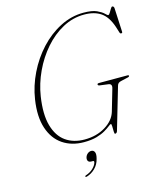

<svg xmlns="http://www.w3.org/2000/svg" viewBox="-133 -809 929 1113"><g transform="rotate(-15 331.5 -252.0)"><path d="M475 -714Q526.5 -714 554 -701.2Q581.5 -688.5 593.8 -676Q606 -663.5 611 -663.5Q616 -663.5 622.2 -674Q628.5 -684.5 634.8 -695Q641 -705.5 645 -705.5Q654 -705.5 656 -694L663 -550Q664 -541.5 655.5 -541.5Q649.5 -541.5 647 -549.5L635.5 -586Q614.5 -649 575.8 -675.8Q537 -702.5 476 -702.5Q407.5 -702.5 346.5 -669.5Q285.5 -636.5 236.5 -580.2Q187.5 -524 154.8 -453.8Q122 -383.5 110.5 -309.5Q94.5 -204.5 113.8 -136.2Q133 -68 179.5 -35Q226 -2 292.5 -2Q364.5 -2 417.8 -34.8Q471 -67.5 485.5 -116.5L522.5 -243.5Q532.5 -273.5 507 -276L457.5 -282.5Q446 -284 446.5 -291Q446.5 -297 457.5 -297H627Q636 -297 636 -291.5Q634.5 -285.5 621 -283.5L584.5 -275Q564 -271.5 559.5 -254L485 0Q481 11.5 471 11.5Q467 11.5 466.5 -3.8Q466 -19 465.8 -34.2Q465.5 -49.5 461.5 -49.5Q457 -49.5 445.8 -40.2Q434.5 -31 414 -18.8Q393.5 -6.5 361.8 2.8Q330 12 285 12Q211.5 12 158.2 -24Q105 -60 81.8 -130Q58.5 -200 74 -301Q86 -379.5 122 -453.2Q158 -527 212.2 -585.8Q266.5 -644.5 333.8 -679.2Q401 -714 475 -714ZM296.5 131Q282.5 131 277.2 122.8Q272 114.5 275 102Q278.5 88.5 288.8 80Q299 71.5 311 71.5Q325 71.5 331 84.5Q337 97.5 329.5 124.5Q321.5 157 299.2 178.8Q277 200.5 248.5 209Q241 211 240 206.5Q239.5 202 246 200Q271.5 192 289.2 175Q307 158 311.5 141Q314 131 305.5 131Z"/></g></svg>

Font: Fraunces 72pt S000 Thin
Style: Italic
Weight: 100
Italic angle: -16°
Version: Version 1.000; ttfautohint (v1.8.3)